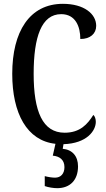

<svg xmlns="http://www.w3.org/2000/svg" viewBox="-20 -744 553 1004"><path d="M279 240C347 240 388 197 388 126C388 73 359 39 308 34L312 10C435 6 481 -61 481 -107C481 -122 476 -137 468 -143C438 -95 399 -50 318 -50C203 -50 156 -161 156 -358C156 -551 197 -670 300 -670C375 -670 400 -605 400 -540C452 -540 483 -568 483 -609C483 -671 420 -724 309 -724C134 -724 44 -578 44 -358C44 -151 121 -8 270 8L256 70C291 73 317 91 317 130C317 164 298 185 268 185C253 185 233 182 214 177V229C233 236 261 240 279 240Z"/></svg>

Font: Noto Serif Devanagari ExtraCondensed Medium
Style: Regular
Weight: 500
Width: 2
Designer: Universal Thirst, Indian Type Foundry and the Monotype Design Team
Foundry: Monotype Imaging Inc.
Version: Version 2.004